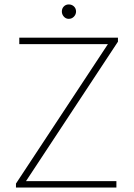

<svg xmlns="http://www.w3.org/2000/svg" viewBox="-20 -846 605 866"><path d="M52 -18 474 -658H512L90 -18ZM52 0V-18L78 -29H505V0ZM67 -647V-676H512V-658L485 -647ZM290 -761Q277 -761 268 -771Q259 -781 259 -794Q259 -808 268 -817Q277 -826 290 -826Q304 -826 313.5 -817Q323 -808 323 -794Q323 -781 313.5 -771Q304 -761 290 -761Z"/></svg>

Font: Outfit Thin Thin
Style: Regular
Weight: 250
Version: Version 1.100;gftools[0.9.27]